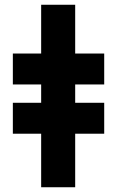

<svg xmlns="http://www.w3.org/2000/svg" viewBox="-20 -787 492 807"><path d="M296 -767H153V-562H34V-432H153V-355H34V-225H153V0H296V-225H418V-355H296V-432H418V-562H296Z"/></svg>

Font: Noto Sans Condensed Black
Style: Regular
Weight: 900
Width: 3
Designer: Monotype Design Team
Foundry: Monotype Imaging Inc.
Version: Version 2.013